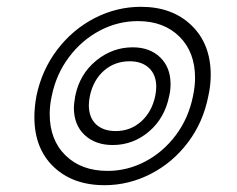

<svg xmlns="http://www.w3.org/2000/svg" viewBox="-20 -536 695 564"><path d="M81 -192Q81 -221 87 -254Q103 -331 148.5 -390.5Q194 -450 258.5 -483Q323 -516 394 -516Q486 -516 542.5 -461.5Q599 -407 599 -316Q599 -285 592 -254Q577 -177 532 -117.5Q487 -58 422.5 -25Q358 8 287 8Q194 8 137.5 -46Q81 -100 81 -192ZM547 -254Q553 -283 553 -307Q553 -383 507 -428.5Q461 -474 385 -474Q326 -474 273 -446Q220 -418 182.5 -368Q145 -318 132 -254Q126 -227 126 -201Q126 -125 172.5 -79.5Q219 -34 296 -34Q354 -34 406.5 -61.5Q459 -89 496.5 -139Q534 -189 547 -254ZM197 -220Q197 -230 201 -254Q214 -318 262 -357.5Q310 -397 370 -397Q420 -397 450.5 -367.5Q481 -338 481 -289Q481 -270 477 -254Q464 -189 417.5 -149.5Q371 -110 311 -110Q260 -110 228.5 -139.5Q197 -169 197 -220ZM436 -254Q439 -269 439 -281Q439 -316 418 -336Q397 -356 361 -356Q317 -356 285.5 -328.5Q254 -301 244 -254Q241 -239 241 -227Q241 -191 262 -171Q283 -151 320 -151Q363 -151 394.5 -179Q426 -207 436 -254Z"/></svg>

Font: Taviraj ExtraLight
Style: Italic
Weight: 275
Italic angle: -12°
Designer: Katatrad Team
Foundry: CadsonDemak
Version: Version 1.001